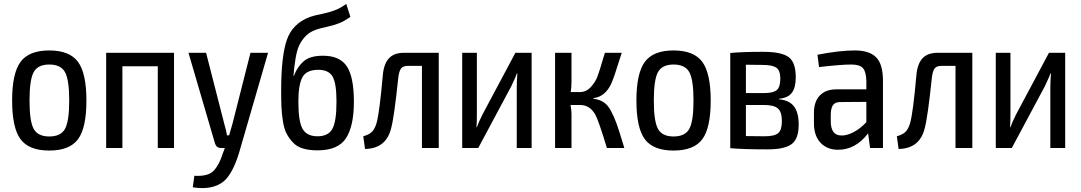

<svg xmlns="http://www.w3.org/2000/svg" viewBox="-20 -757 5528 982"><path d="M422 -243Q422 -103 379 -45Q336 13 232 13Q128 13 85 -45Q42 -103 42 -243Q42 -382 85 -440.5Q128 -499 232 -499Q336 -499 379 -440.5Q422 -382 422 -243ZM232 -427Q174 -427 152.5 -388.5Q131 -350 131 -243Q131 -136 152.5 -97.5Q174 -59 232 -59Q291 -59 312.5 -98Q334 -137 334 -243Q334 -349 312.5 -388Q291 -427 232 -427Z M870 -487V0H787V-418H606V0H523V-487Z M1351 -487 1202 27Q1170 130 1126 169Q1069 217 966 201L974 142Q1040 146 1069 120Q1100 91 1122 21L1130 0H1110Q1088 0 1080 -22L944 -487H1034L1127 -124Q1137 -90 1141 -65H1152Q1155 -76 1161 -96.5Q1167 -117 1169 -124L1261 -487Z M1751 -737 1772 -671Q1742 -649 1714 -638Q1686 -627 1650.5 -619.5Q1615 -612 1593 -604Q1558 -591 1535.5 -564Q1513 -537 1503.5 -508Q1494 -479 1489 -440Q1484 -410 1481 -369H1483Q1501 -416 1533.5 -444Q1566 -472 1632 -472Q1718 -472 1754 -417.5Q1790 -363 1790 -237Q1790 -112 1749.5 -50Q1709 12 1604 12Q1561 12 1529.5 2.5Q1498 -7 1478 -28.5Q1458 -50 1445.5 -74Q1433 -98 1427 -137Q1421 -176 1419.5 -209.5Q1418 -243 1418 -294Q1418 -467 1446.5 -551.5Q1475 -636 1564 -670Q1587 -678 1624.5 -685.5Q1662 -693 1691.5 -704Q1721 -715 1751 -737ZM1608 -400Q1547 -400 1526.5 -361.5Q1506 -323 1506 -237Q1506 -136 1527.5 -98Q1549 -60 1604 -60Q1659 -60 1680 -98Q1701 -136 1701 -237Q1701 -331 1681 -365.5Q1661 -400 1608 -400Z M2224 -487V0H2138V-420H2065Q2041 -420 2031 -406.5Q2021 -393 2017 -359Q1996 -158 1981 -103Q1956 3 1847 5L1838 -60Q1870 -69 1884 -84.5Q1898 -100 1906 -128Q1921 -181 1938 -373Q1943 -430 1969 -458.5Q1995 -487 2047 -487Z M2699 0H2623V-308Q2623 -340 2626 -381H2623Q2619 -366 2595 -316L2426 0H2344V-487H2419V-179Q2419 -130 2417 -106H2419Q2427 -130 2447 -170L2616 -487H2699Z M3015 -255V-252Q3046 -248 3067 -234.5Q3088 -221 3104.5 -190.5Q3121 -160 3134 -123.5Q3147 -87 3166 -24Q3170 -8 3173 0H3084Q3042 -140 3024 -172Q2997 -219 2949 -220H2898Q2903 -193 2903 -173V0H2819V-487H2903V-342Q2903 -310 2899 -286H2945Q2978 -286 3001.5 -311.5Q3025 -337 3035.5 -365Q3046 -393 3068 -468Q3072 -480 3074 -487H3160Q3119 -355 3105 -326Q3075 -265 3021 -256Q3018 -255 3015 -255Z M3615 -243Q3615 -103 3572 -45Q3529 13 3425 13Q3321 13 3278 -45Q3235 -103 3235 -243Q3235 -382 3278 -440.5Q3321 -499 3425 -499Q3529 -499 3572 -440.5Q3615 -382 3615 -243ZM3425 -427Q3367 -427 3345.5 -388.5Q3324 -350 3324 -243Q3324 -136 3345.5 -97.5Q3367 -59 3425 -59Q3484 -59 3505.5 -98Q3527 -137 3527 -243Q3527 -349 3505.5 -388Q3484 -427 3425 -427Z M3965 -252V-249Q4018 -244 4041.5 -212Q4065 -180 4065 -120Q4065 -47 4029 -20Q3993 7 3905 7Q3785 7 3715 1V-486Q3777 -492 3883 -492Q3977 -492 4013.5 -465Q4050 -438 4050 -362Q4050 -309 4030 -282.5Q4010 -256 3965 -252ZM3879 -425Q3861 -425 3833.5 -425.5Q3806 -426 3795 -426V-281H3888Q3935 -281 3953 -296.5Q3971 -312 3971 -355Q3971 -396 3951 -410.5Q3931 -425 3879 -425ZM3795 -61 3891 -60Q3941 -60 3960 -76Q3979 -92 3979 -138Q3979 -184 3959 -202Q3939 -220 3888 -220H3795Z M4353 -499Q4426 -499 4461 -464Q4496 -429 4496 -343V0H4430L4420 -75Q4356 9 4266 9Q4211 9 4177 -26.5Q4143 -62 4143 -127V-180Q4143 -237 4173 -268.5Q4203 -300 4257 -300H4411V-343Q4410 -389 4394 -408Q4378 -427 4334 -427Q4282 -427 4169 -414L4161 -477Q4273 -499 4353 -499ZM4284 -64Q4310 -63 4344.5 -80.5Q4379 -98 4411 -132V-236L4274 -235Q4249 -234 4239 -217.5Q4229 -201 4229 -168V-137Q4229 -64 4284 -64Z M4953 -487V0H4867V-420H4794Q4770 -420 4760 -406.5Q4750 -393 4746 -359Q4725 -158 4710 -103Q4685 3 4576 5L4567 -60Q4599 -69 4613 -84.5Q4627 -100 4635 -128Q4650 -181 4667 -373Q4672 -430 4698 -458.5Q4724 -487 4776 -487Z M5428 0H5352V-308Q5352 -340 5355 -381H5352Q5348 -366 5324 -316L5155 0H5073V-487H5148V-179Q5148 -130 5146 -106H5148Q5156 -130 5176 -170L5345 -487H5428Z"/></svg>

Font: exo2condensed_r
Style: Regular
Weight: 400
Width: 3
Designer: Natanael Gama
Version: Version 1.001;PS 001.001;hotconv 1.0.70;makeotf.lib2.5.58329